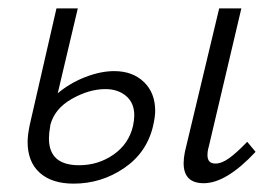

<svg xmlns="http://www.w3.org/2000/svg" viewBox="-20 -433 659 459"><path d="M351 -168Q351 -154 346 -132Q331 -68 276.5 -31Q222 6 156 6Q104 6 75 -20Q46 -46 46 -94Q46 -109 51 -134L115 -413H166L118 -210Q148 -235 184.5 -249Q221 -263 253 -263Q297 -263 324 -237Q351 -211 351 -168ZM301 -157Q301 -187 281.5 -203.5Q262 -220 232 -220Q193 -220 151.5 -196.5Q110 -173 100 -133V-131Q97 -115 97 -102Q97 -38 169 -38Q215 -38 251.5 -63.5Q288 -89 298 -132Q301 -146 301 -157ZM419 -43Q419 -55 422 -70L504 -413H557L479 -82Q476 -72 476 -62Q476 -42 495 -42Q510 -42 528 -55Q546 -68 571 -94L591 -70Q521 5 467 5Q419 5 419 -43Z"/></svg>

Font: Ysabeau Semilight
Style: Italic
Weight: 300
Italic angle: -12°
Designer: Christian Thalmann (Catharsis Fonts)
Version: Version 0.003